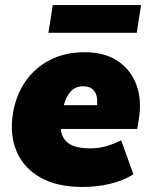

<svg xmlns="http://www.w3.org/2000/svg" viewBox="-20 -729 595 761"><path d="M18 0ZM307 12Q206 12 140 -25.5Q74 -63 46 -128.5Q18 -194 31 -278Q43 -352 81 -406.5Q119 -461 178.5 -491.5Q238 -522 315 -522Q395 -522 447 -487Q499 -452 521 -392Q543 -332 530 -255L524 -218H221Q224 -181 251.5 -161Q279 -141 338 -141Q369 -141 397.5 -148.5Q426 -156 460 -173L509 -38Q466 -12 415 0Q364 12 307 12ZM310 -387Q278 -387 259.5 -365.5Q241 -344 233 -312H365Q368 -351 353 -369Q338 -387 310 -387ZM172 -599 189 -709H539L522 -599Z"/></svg>

Font: Winston Black
Style: Italic
Weight: 900
Italic angle: -9°
Designer: Original fonts by Vernon Adams / Changes by Cristiano Sobral
Foundry: VOriginal fonts by Vernon Adams / Changes by Cristiano Sobral
Version: Version 2.503;July 17, 2020;FontCreator 13.0.0.2655 64-bit